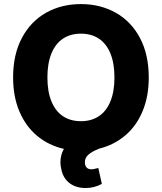

<svg xmlns="http://www.w3.org/2000/svg" viewBox="-20 -737 802 951"><path d="M471.7 -1Q436 13.2 418.2 28.8Q400.4 44.4 400.4 66.4Q400.4 83 408.7 92.3Q417 101.6 432.6 101.6Q441.4 101.6 454.8 98.1Q468.3 94.7 466.8 94.7L484.4 173.8Q447.3 194.3 404.3 194.3Q356.9 194.3 325.2 170.7Q293.5 147 284.2 103.5Q279.3 84 279.3 67.4Q279.3 30.8 296.4 0.5Q221.7 -16.6 165 -63.2Q108.4 -109.9 76.7 -183.6Q44.9 -257.3 44.9 -353.5Q44.9 -467.3 88.6 -549.3Q132.3 -631.3 208.5 -674.1Q284.7 -716.8 380.9 -716.8Q476.6 -716.8 553 -674.1Q629.4 -631.3 673.1 -549.3Q716.8 -467.3 716.8 -353.5Q716.8 -258.8 686 -185.5Q655.3 -112.3 599.9 -65.7Q544.4 -19 471.7 -1ZM380.9 -570.3Q329.1 -570.3 291.7 -545.4Q254.4 -520.5 234.6 -471.7Q214.8 -422.9 214.8 -353.5Q214.8 -284.2 234.6 -235.4Q254.4 -186.5 291.7 -161.6Q329.1 -136.7 380.9 -136.7Q432.6 -136.7 470 -161.6Q507.3 -186.5 527.1 -235.4Q546.9 -284.2 546.9 -353.5Q546.9 -422.9 527.1 -471.7Q507.3 -520.5 470 -545.4Q432.6 -570.3 380.9 -570.3Z"/></svg>

Font: Pretendard GOV ExtraBold
Style: Regular
Weight: 800
Designer: Base glyphs from Inter by Rasmus Andersson; Hangeul glyphs from Noto Sans CJK(Source Han Sans) by Jang Soo-young and Kan
Foundry: Kil Hyung-jin
Version: Version 1.309